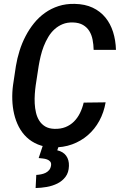

<svg xmlns="http://www.w3.org/2000/svg" viewBox="-20 -741 627 979"><path d="M518.6 -219.2Q509.8 -168 486.6 -125.2Q463.4 -82.5 428.2 -52Q393.1 -21.5 347.7 -4.9Q302.2 11.7 249.5 10.3Q206.5 9.3 173.3 -4.4Q140.1 -18.1 116 -41Q91.8 -64 75.9 -94.5Q60.1 -125 52 -159.9Q43.9 -194.8 42.7 -232.4Q41.5 -270 46.4 -306.6L61 -403.8Q67.4 -442.9 79.6 -481.9Q91.8 -521 110.4 -556.6Q128.9 -592.3 153.6 -622.8Q178.2 -653.3 209.5 -675.5Q240.7 -697.8 278.6 -710Q316.4 -722.2 360.8 -721.2Q413.6 -720.2 452.4 -701.9Q491.2 -683.6 517.1 -652.1Q543 -620.6 556.4 -578.4Q569.8 -536.1 571.3 -486.8H457.5Q457 -513.7 452.1 -538.6Q447.3 -563.5 435.5 -582.5Q423.8 -601.6 403.6 -613.5Q383.3 -625.5 352.5 -626.5Q322.8 -627.4 299.6 -617.9Q276.4 -608.4 258.1 -591.8Q239.7 -575.2 226.3 -552.7Q212.9 -530.3 203.1 -505.4Q193.4 -480.5 187.3 -454.6Q181.2 -428.7 177.2 -404.8L162.1 -306.2Q159.2 -285.6 157.5 -261.7Q155.8 -237.8 157 -213.4Q158.2 -189 163.6 -166.3Q168.9 -143.6 180.4 -125.5Q191.9 -107.4 210.4 -96.2Q229 -85 257.3 -84Q289.1 -83 314 -93Q338.9 -103 357.2 -121.3Q375.5 -139.6 387.7 -164.3Q399.9 -189 406.7 -217.8ZM281.7 -2.4 272 25.4Q302.2 32.2 317.4 53.2Q332.5 74.2 331.5 105Q330.6 138.7 314.2 160.4Q297.9 182.1 272.9 194.6Q248 207 218.5 212.2Q189 217.3 161.6 217.8L165 150.9Q176.8 150.4 189.2 147.9Q201.7 145.5 212.2 140.4Q222.7 135.3 230.2 126.5Q237.8 117.7 240.2 103.5Q242.2 90.3 236.1 83Q230 75.7 220 72Q210 68.4 198.2 67.1Q186.5 65.9 177.2 64.9L199.2 -1.5Z"/></svg>

Font: TypoPRO Roboto Mono
Style: Italic
Weight: 500
Designer: Google
Version: Version 2.000986; 2015; ttfautohint (v1.3)